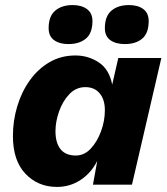

<svg xmlns="http://www.w3.org/2000/svg" viewBox="-20 -729 658 758"><path d="M205 9Q130 9 80.5 -43Q31 -95 31 -192Q31 -252 48 -309Q65 -366 97.5 -411.5Q130 -457 175.5 -483.5Q221 -510 278 -510Q328 -510 369.5 -483Q411 -456 423 -395L447 -500H617L501 0H347L364 -94Q340 -46 298 -18.5Q256 9 205 9ZM279 -115Q313 -115 338.5 -142.5Q364 -170 379 -211Q394 -252 394 -294Q394 -336 373.5 -360.5Q353 -385 317 -385Q280 -385 253.5 -357Q227 -329 213 -288.5Q199 -248 199 -211Q199 -165 219 -140Q239 -115 279 -115ZM473 -555Q437 -555 415.5 -570.5Q394 -586 394 -618Q394 -665 420 -687Q446 -709 489 -709Q525 -709 546 -693Q567 -677 567 -646Q567 -598 541.5 -576.5Q516 -555 473 -555ZM250 -555Q215 -555 193.5 -570.5Q172 -586 172 -618Q172 -665 198 -687Q224 -709 267 -709Q302 -709 323.5 -693Q345 -677 345 -646Q345 -598 319 -576.5Q293 -555 250 -555Z"/></svg>

Font: Work Sans
Style: Bold Italic
Weight: 700
Italic angle: -13°
Designer: Wei Huang
Foundry: Wei Huang
Version: Version 2.010; ttfautohint (v1.8.3)